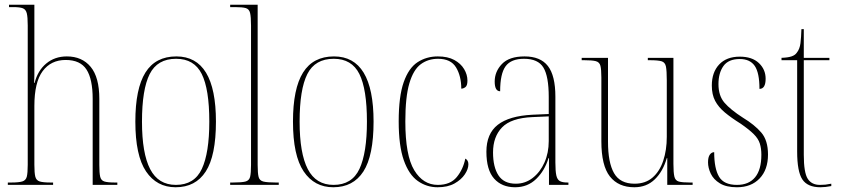

<svg xmlns="http://www.w3.org/2000/svg" viewBox="-20 -780 3549 810"><path d="M13 0V-10H27Q59 -10 74 -14.5Q89 -19 93 -34.5Q97 -50 97 -85V-673Q97 -708 93 -724Q89 -740 76.5 -745Q64 -750 37 -750H18V-760H125V-491Q125 -484 125 -479Q125 -474 125 -463.5Q125 -453 124 -430H126Q139 -482 175 -512Q211 -542 262 -542Q326 -542 362.5 -498Q399 -454 399 -363V-84Q399 -51 402.5 -35Q406 -19 420 -14.5Q434 -10 465 -10H475V0H371V-363Q371 -446 345 -486.5Q319 -527 257 -527Q195 -527 160 -480Q125 -433 125 -333V-85Q125 -50 129 -34.5Q133 -19 147.5 -14.5Q162 -10 194 -10H204V0Z M721 10Q641 10 596 -57Q551 -124 551 -267Q551 -406 593.5 -474Q636 -542 724 -542Q891 -542 891 -267Q891 -123 848 -56.5Q805 10 721 10ZM722 0Q800 0 831.5 -67.5Q863 -135 863 -267Q863 -404 831 -468Q799 -532 723 -532Q644 -532 611.5 -467.5Q579 -403 579 -267Q579 -133 613.5 -66.5Q648 0 722 0Z M951 0V-10H962Q999 -10 1015 -14Q1031 -18 1035 -33.5Q1039 -49 1039 -84V-672Q1039 -709 1035 -725.5Q1031 -742 1016.5 -746Q1002 -750 972 -750H951V-760H1067V-84Q1067 -49 1071 -33.5Q1075 -18 1091.5 -14Q1108 -10 1144 -10H1156V0Z M1386 10Q1306 10 1261 -57Q1216 -124 1216 -267Q1216 -406 1258.5 -474Q1301 -542 1389 -542Q1556 -542 1556 -267Q1556 -123 1513 -56.5Q1470 10 1386 10ZM1387 0Q1465 0 1496.5 -67.5Q1528 -135 1528 -267Q1528 -404 1496 -468Q1464 -532 1388 -532Q1309 -532 1276.5 -467.5Q1244 -403 1244 -267Q1244 -133 1278.5 -66.5Q1313 0 1387 0Z M1826 10Q1780 10 1742.5 -16.5Q1705 -43 1683.5 -104Q1662 -165 1662 -268Q1662 -373 1683 -433Q1704 -493 1741.5 -517.5Q1779 -542 1827 -542Q1869 -542 1896.5 -527Q1924 -512 1938 -488.5Q1952 -465 1952 -440Q1952 -419 1943.5 -412.5Q1935 -406 1926 -406Q1926 -459 1904 -495.5Q1882 -532 1828 -532Q1786 -532 1755 -509Q1724 -486 1707 -428.5Q1690 -371 1690 -268Q1690 -124 1727.5 -62Q1765 0 1827 0Q1880 0 1907 -33Q1934 -66 1943 -111Q1956 -104 1956 -87Q1956 -67 1941 -44.5Q1926 -22 1897.5 -6Q1869 10 1826 10Z M2153 10Q2097 10 2064.5 -26.5Q2032 -63 2032 -140Q2032 -216 2080 -253.5Q2128 -291 2226 -296L2295 -299V-371Q2295 -458 2272.5 -495Q2250 -532 2191 -532Q2136 -532 2113 -500.5Q2090 -469 2090 -395Q2067 -395 2067 -436Q2067 -478 2097.5 -510Q2128 -542 2193 -542Q2260 -542 2291.5 -501.5Q2323 -461 2323 -372V-95Q2323 -58 2327 -40Q2331 -22 2342 -16Q2353 -10 2374 -10H2378V0H2296V-113H2294Q2278 -60 2242 -25Q2206 10 2153 10ZM2156 -5Q2196 -5 2227.5 -29.5Q2259 -54 2277 -94.5Q2295 -135 2295 -185V-289L2226 -286Q2136 -282 2098 -242.5Q2060 -203 2060 -137Q2060 -75 2083 -40Q2106 -5 2156 -5Z M2656 10Q2589 10 2553 -35.5Q2517 -81 2517 -184V-453Q2517 -487 2513 -502.5Q2509 -518 2493.5 -522Q2478 -526 2445 -526H2434V-536H2545V-182Q2545 -94 2570.5 -49.5Q2596 -5 2657 -5Q2703 -5 2733 -31Q2763 -57 2778 -102Q2793 -147 2793 -203V-441Q2793 -481 2789.5 -499Q2786 -517 2771 -521.5Q2756 -526 2721 -526H2713V-536H2821V-89Q2821 -52 2825 -35Q2829 -18 2844 -14Q2859 -10 2891 -10H2902V0H2795V-113H2793Q2777 -57 2742.5 -23.5Q2708 10 2656 10Z M3089 10Q3044 10 3017 -6.5Q2990 -23 2978.5 -47.5Q2967 -72 2967 -95Q2967 -117 2974.5 -127.5Q2982 -138 2993 -138Q2993 -69 3013.5 -34.5Q3034 0 3089 0Q3139 0 3165.5 -32Q3192 -64 3192 -127Q3192 -154 3185.5 -174.5Q3179 -195 3160 -214Q3141 -233 3105 -258Q3065 -283 3038 -305.5Q3011 -328 2997 -354.5Q2983 -381 2983 -419Q2983 -475 3014 -508Q3045 -541 3101 -541Q3153 -541 3181.5 -514Q3210 -487 3210 -448Q3210 -405 3184 -405Q3184 -473 3164 -502Q3144 -531 3101 -531Q3053 -531 3032 -501.5Q3011 -472 3011 -425Q3011 -376 3036.5 -346.5Q3062 -317 3115 -283Q3163 -254 3191.5 -221Q3220 -188 3220 -128Q3220 -64 3184.5 -27Q3149 10 3089 10Z M3441 10Q3387 10 3365 -23Q3343 -56 3343 -141V-526H3277V-536Q3304 -537 3319 -542Q3334 -547 3341 -557Q3354 -573 3357 -598Q3360 -623 3361 -657H3371V-536H3479V-526H3371V-127Q3371 -52 3387.5 -26Q3404 0 3439 0Q3452 0 3462 -1Q3472 -2 3487 -5V5Q3462 10 3441 10Z"/></svg>

Font: Noto Serif Display Condensed Thin
Style: Regular
Weight: 100
Width: 3
Designer: Monotype Design Team
Foundry: Monotype Imaging Inc.
Version: Version 2.009